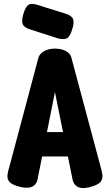

<svg xmlns="http://www.w3.org/2000/svg" viewBox="-20 -935 555 968"><path d="M487 -95Q495 -70 496.5 -51.5Q498 -33 488 -19.5Q478 -6 448 4Q404 19 377.5 9.5Q351 0 345 -34L257 -471L170 -34Q164 -1 137.5 8Q111 17 66 3Q35 -7 25 -21.5Q15 -36 18 -55.5Q21 -75 28 -97L174 -645Q181 -666 204 -678Q227 -690 257 -690Q278 -690 295.5 -684.5Q313 -679 324.5 -669Q336 -659 340 -644ZM105 -146 168 -269H345L407 -146ZM274 -741 131 -787Q100 -797 94 -814.5Q88 -832 98 -865Q109 -902 124 -911Q139 -920 170 -910L311 -866Q342 -856 348.5 -838.5Q355 -821 344 -787Q333 -751 318.5 -742.5Q304 -734 274 -741Z"/></svg>

Font: Fredoka Condensed SemiBold
Style: Regular
Weight: 600
Width: 3
Designer: Ben Nathan
Foundry: Milena B. Brandão, Ben Nathan
Version: Version 2.001